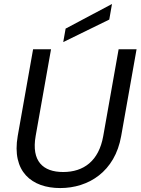

<svg xmlns="http://www.w3.org/2000/svg" viewBox="-20 -947 715 974"><path d="M69.9 -257.2C38.2 -76 141.3 7 285.4 7C428.7 7 563.1 -76 594.8 -257.2L672.8 -697.2H581.8L503.8 -257.2C481.4 -129.6 403.6 -74.4 300.5 -74.4C197.6 -74.4 138.5 -129.6 160.9 -257.2L238.9 -697.2H147.9ZM312.9 -801.9 300.8 -733.5 534.3 -847.7 548.1 -926.8Z"/></svg>

Font: Poppins Devanagari Thin
Style: Italic
Weight: 100
Italic angle: -10°
Designer: Ninad Kale (Devanagari), Jonny Pinhorn (Latin)
Foundry: Indian Type Foundry
Version: 4.005